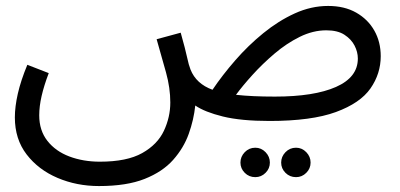

<svg xmlns="http://www.w3.org/2000/svg" viewBox="-20 -394 1346 646"><path d="M313 232Q238 232 173.5 204.5Q109 177 69.5 125.5Q30 74 30 1Q30 -35 40 -79Q50 -123 72 -176L144 -148Q128 -106 120 -71Q112 -36 112 -6Q112 45 139.5 80Q167 115 213.5 132.5Q260 150 316 150Q407 150 458.5 121Q510 92 531.5 46Q553 0 553 -49Q553 -98 538.5 -150.5Q524 -203 507 -262L588 -284Q604 -227 609.5 -201Q615 -175 621 -160Q640 -112 695 -92Q728 -141 771.5 -191Q815 -241 866 -282.5Q917 -324 972 -349Q1027 -374 1084 -374Q1139 -374 1178.5 -351.5Q1218 -329 1239.5 -291Q1261 -253 1261 -205Q1261 -146 1226.5 -96.5Q1192 -47 1110 -17Q1028 13 887 13Q791 13 730 -2Q669 -17 637 -39Q632 9 615 56.5Q598 104 562.5 144Q527 184 466.5 208Q406 232 313 232ZM1078 -292Q1033 -292 988.5 -270Q944 -248 903.5 -213.5Q863 -179 829.5 -142Q796 -105 774 -75Q801 -72 833.5 -70.5Q866 -69 905 -69Q1037 -69 1110.5 -101.5Q1184 -134 1184 -197Q1184 -219 1173 -240.5Q1162 -262 1139 -277Q1116 -292 1078 -292ZM976 202Q955 202 940.5 187.5Q926 173 926 153Q926 133 940.5 118Q955 103 976 103Q996 103 1010.5 118Q1025 133 1025 153Q1025 173 1010.5 187.5Q996 202 976 202ZM839 202Q818 202 803.5 187.5Q789 173 789 153Q789 133 803.5 118Q818 103 839 103Q859 103 873.5 118Q888 133 888 153Q888 173 873.5 187.5Q859 202 839 202Z"/></svg>

Font: Noto Sans Living
Style: Regular
Weight: 400
Designer: Monotype Design Team
Foundry: Monotype Imaging Inc.
Version: Version 2.013; ttfautohint (v1.8.4.7-5d5b)